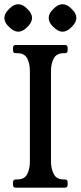

<svg xmlns="http://www.w3.org/2000/svg" viewBox="-30 -868 373 888"><path d="M205.8 -121Q205.8 -87 218.8 -62.5Q231.8 -38 264.8 -38H269.8Q282.8 -38 282.8 -25V-13Q282.8 0 269.8 0H43.2Q30.2 0 30.2 -13V-25Q30.2 -38 43.2 -38H49.2Q83.2 -38 95.8 -62.5Q108.2 -87 108.2 -121V-539Q108.2 -574 95.8 -598Q83.2 -622 49.2 -622H43.2Q30.2 -622 30.2 -635V-647Q30.2 -660 43.2 -660H269.8Q282.8 -660 282.8 -647V-635Q282.8 -622 269.8 -622H264.8Q231.8 -622 218.8 -598Q205.8 -574 205.8 -539ZM53.7 -848.5Q75.8 -848.5 96.5 -826.7Q118.2 -806 118.2 -785Q118.2 -764 96.5 -743.3Q75.8 -721.5 53.8 -721.5Q34 -721.5 12 -743.2Q-9.8 -763.1 -9.8 -785.1Q-9.8 -806 12 -826.7Q32.8 -848.5 53.7 -848.5ZM258.7 -848.5Q280.8 -848.5 301.5 -826.7Q323.2 -806 323.2 -785Q323.2 -764 301.5 -743.3Q280.8 -721.5 258.8 -721.5Q239 -721.5 217 -743.2Q195.2 -763.1 195.2 -785.1Q195.2 -806 217 -826.7Q237.8 -848.5 258.7 -848.5Z"/></svg>

Font: Young Serif Light
Style: Regular
Weight: 300
Designer: Bastien Sozeau
Foundry: NBR — Bastien Sozeau
Version: Version 5.001